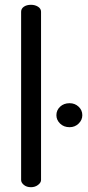

<svg xmlns="http://www.w3.org/2000/svg" viewBox="-20 -780 368 800"><path d="M109 0Q91 0 79.5 -9.5Q68 -19 68 -30V-731Q68 -744 79.5 -752Q91 -760 109 -760Q126 -760 138.5 -752Q151 -744 151 -731V-30Q151 -19 138.5 -9.5Q126 0 109 0ZM270 -250Q246 -250 230.5 -265Q215 -280 215 -300Q215 -321 230.5 -335.5Q246 -350 270 -350Q292 -350 307.5 -335.5Q323 -321 323 -300Q323 -280 307.5 -265Q292 -250 270 -250Z"/></svg>

Font: Dosis ExtraLight Medium
Style: Regular
Weight: 500
Version: Version 3.001; ttfautohint (v1.8.2)